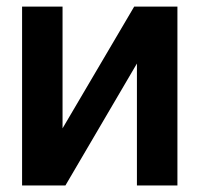

<svg xmlns="http://www.w3.org/2000/svg" viewBox="-20 -566 609 586"><path d="M170.9 -174.3 389.6 -545.9H521.5V0H397.9V-372.1L179.7 0H47.4V-545.9H170.9Z"/></svg>

Font: Inter Tight SemiBold
Style: Regular
Weight: 600
Designer: Rasmus Andersson
Foundry: rsms
Version: Version 3.004; ttfautohint (v1.8.4.7-5d5b)